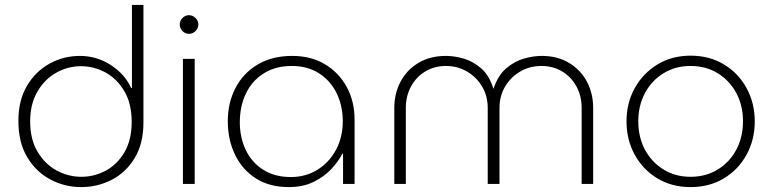

<svg xmlns="http://www.w3.org/2000/svg" viewBox="-20 -750 3153 783"><path d="M311 13Q378 13 436 -17Q494 -47 529.5 -106Q565 -165 565 -251V-730H518V-391H515Q489 -448 431.5 -485Q374 -522 306 -522Q239 -522 182 -490.5Q125 -459 90 -400Q55 -341 55 -257Q55 -169 91 -109Q127 -49 185.5 -18Q244 13 311 13ZM312 -29Q258 -29 210.5 -55Q163 -81 133 -131.5Q103 -182 103 -255Q103 -325 132 -375.5Q161 -426 208.5 -453Q256 -480 310 -480Q364 -480 411 -454Q458 -428 487.5 -377.5Q517 -327 517 -253Q517 -180 488 -130Q459 -80 412 -54.5Q365 -29 312 -29Z M726 0V-510H774V0ZM751 -612Q735 -612 724 -623.5Q713 -635 713 -650Q713 -665 724 -676.5Q735 -688 751 -688Q766 -688 777.5 -676.5Q789 -665 789 -650Q789 -635 777.5 -623.5Q766 -612 751 -612Z M1158 13Q1079 13 1023.5 -22.5Q968 -58 938.5 -119Q909 -180 909 -256Q909 -331 940.5 -391.5Q972 -452 1031 -487Q1090 -522 1172 -522Q1249 -522 1306 -487.5Q1363 -453 1394.5 -394.5Q1426 -336 1426 -262V0H1379V-123H1376Q1361 -93 1332 -61.5Q1303 -30 1259.5 -8.5Q1216 13 1158 13ZM1166 -28Q1227 -28 1275 -58Q1323 -88 1350.5 -139.5Q1378 -191 1378 -258Q1377 -322 1351.5 -372.5Q1326 -423 1279.5 -452Q1233 -481 1170 -481Q1104 -481 1056 -451Q1008 -421 983 -369Q958 -317 958 -251Q958 -190 982 -139Q1006 -88 1053 -58Q1100 -28 1166 -28Z M1588 0V-310Q1588 -368 1613 -416Q1638 -464 1685.5 -493Q1733 -522 1799 -522Q1833 -522 1871 -511Q1909 -500 1942 -471.5Q1975 -443 1992 -389H1993Q2011 -443 2044.5 -471.5Q2078 -500 2116.5 -511Q2155 -522 2189 -522Q2254 -522 2301.5 -493Q2349 -464 2374 -416Q2399 -368 2399 -310V0H2352V-310Q2352 -359 2330.5 -398Q2309 -437 2272 -459Q2235 -481 2188 -481Q2140 -481 2101 -458Q2062 -435 2039.5 -396.5Q2017 -358 2017 -310V0H1969V-310Q1969 -358 1946.5 -396.5Q1924 -435 1885 -458Q1846 -481 1798 -481Q1752 -481 1715 -459Q1678 -437 1656.5 -398Q1635 -359 1635 -310V0Z M2796 13Q2720 13 2661 -22.5Q2602 -58 2568.5 -119Q2535 -180 2535 -255Q2535 -330 2568.5 -390.5Q2602 -451 2661 -487Q2720 -523 2796 -523Q2873 -523 2932 -487.5Q2991 -452 3024.5 -391Q3058 -330 3058 -255Q3058 -180 3024.5 -119Q2991 -58 2932 -22.5Q2873 13 2796 13ZM2796 -29Q2859 -29 2907.5 -59Q2956 -89 2983 -140Q3010 -191 3010 -255Q3010 -319 2983 -370Q2956 -421 2907.5 -451Q2859 -481 2796 -481Q2734 -481 2685.5 -451Q2637 -421 2610 -370Q2583 -319 2583 -255Q2583 -191 2610 -140Q2637 -89 2685.5 -59Q2734 -29 2796 -29Z"/></svg>

Font: MuseoModerno ExtraLight
Style: Regular
Weight: 200
Designer: Pablo Cosgaya, Héctor Gatti, Marcela Romero, and the Authors of The MuseoModerno Project.
Foundry: Omnibus-Type Team
Version: Version 1.001